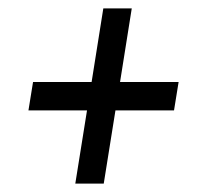

<svg xmlns="http://www.w3.org/2000/svg" viewBox="-20 -530 486 459"><path d="M160 -91 188 -266H48L59 -334H199L227 -510H295L267 -334H407L396 -266H256L228 -91Z"/></svg>

Font: Georama
Style: Italic
Weight: 400
Italic angle: -9°
Designer: Jean-Baptiste Levee
Foundry: Production Type
Version: Version 1.000